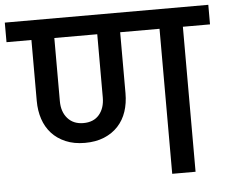

<svg xmlns="http://www.w3.org/2000/svg" viewBox="-76 -800 1019 860"><g transform="rotate(-5 433.5 -370.0)"><path d="M288 -261Q334 -261 359 -290.5Q384 -320 384 -368V-652H191V-368Q191 -320 217 -290.5Q243 -261 288 -261ZM-24 -740H891V-652H769V0H664V-652H487V-378Q487 -333 474.5 -295.5Q462 -258 436.5 -230.5Q411 -203 373.5 -187.5Q336 -172 287 -172Q238 -172 200.5 -188Q163 -204 138 -231.5Q113 -259 100.5 -296.5Q88 -334 88 -378V-652H-24Z"/></g></svg>

Font: SVN-Poppins Medium
Style: Regular
Weight: 500
Designer: Ninad Kale (Devanagari), Jonny Pinhorn (Latin)
Foundry: Indian Type Foundry
Version: Version 3.002 2017; ttfautohint (v1.8.3)